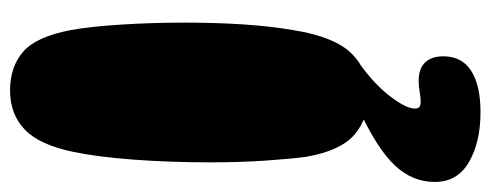

<svg xmlns="http://www.w3.org/2000/svg" viewBox="-331 -468 976 382"><g transform="rotate(-90 157.0 -277.0)"><path d="M168 -745Q215 -745 245 -719Q275 -693 288 -625Q295 -588 299 -525.5Q303 -463 303 -397Q303 -336 299.5 -282Q296 -228 288 -181Q275 -100 242 -66Q209 -32 159 -32Q113 -32 80.5 -59.5Q48 -87 36 -156Q32 -185 28.5 -236Q25 -287 25 -347Q25 -428 30.5 -500.5Q36 -573 46 -620Q60 -687 90.5 -716Q121 -745 168 -745ZM125 191Q65 191 25.5 168Q-14 145 -14 100Q-14 56 18 21.5Q50 -13 124 -48L222 -50Q181 -21 156.5 11Q132 43 132 60Q132 67 135.5 69.5Q139 72 146 72Q154 72 165 70Q176 68 187 68Q212 68 224 81Q236 94 236 117Q236 154 207 172.5Q178 191 125 191Z"/></g></svg>

Font: DynaPuff
Style: Bold
Weight: 700
Designer: Toshi Omagari, Jennifer Daniel
Foundry: Google Fonts
Version: Version 2.000